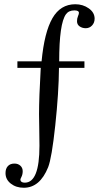

<svg xmlns="http://www.w3.org/2000/svg" viewBox="-20 -726 474 905"><path d="M62 -437H176Q189 -574 227 -640Q265 -706 335 -706Q371 -706 398.5 -686.5Q426 -667 426 -638Q426 -619 414 -606Q402 -593 384 -593Q368 -593 355.5 -601.5Q343 -610 343 -626Q343 -639 347.5 -649.5Q352 -660 352 -665Q352 -677 331 -677Q304 -677 291 -659Q259 -615 259 -437H378V-406H258Q257 -289 240.5 -135Q224 19 207 62Q168 159 92 159Q56 159 31 139.5Q6 120 6 90Q6 69 17 57Q28 45 48 45Q65 45 76 55Q87 65 87 81Q87 96 81 108Q76 117 76 122Q78 135 97 135Q166 135 166 -39Q166 -63 165 -120Q164 -177 164 -188Q164 -265 172 -406H62Z"/></svg>

Font: STIX Math
Style: Regular
Weight: 400
Designer: MicroPress Inc., with final additions and corrections provided by Coen Hoffman, Elsevier (retired)
Version: Version 1.1.1